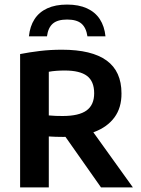

<svg xmlns="http://www.w3.org/2000/svg" viewBox="-20 -820 616 840"><path d="M68 0V-583.5Q108.5 -591.5 154.5 -597Q200.5 -602.5 251 -602.5Q381.5 -602.5 446.5 -555.2Q511.5 -508 511.5 -411.5Q512 -349 480.8 -306.5Q449.5 -264 392 -242.5Q334.5 -221 256 -221Q240 -221 224 -221.5Q208 -222 193.5 -223V0ZM422 0 229 -274.5H364.5L561.5 0ZM254 -312.5Q325.5 -312.5 358.8 -336.8Q392 -361 392 -412Q392 -464 360.8 -487.8Q329.5 -511.5 263.5 -511.5Q243.5 -511.5 226.8 -510.2Q210 -509 193.5 -506V-315Q211 -313.5 223.8 -313Q236.5 -312.5 254 -312.5ZM106.5 -661Q111 -705 131 -736Q151 -767 186.8 -783.5Q222.5 -800 273.5 -800Q324.5 -800 360.5 -783.5Q396.5 -767 416.8 -736Q437 -705 441.5 -661H362.5Q357 -699 336.2 -716.8Q315.5 -734.5 273.5 -734.5Q232 -734.5 211.2 -716.8Q190.5 -699 185.5 -661Z"/></svg>

Font: Encode Sans SC SemiCondensed SemiBold
Style: Regular
Weight: 600
Width: 4
Designer: Multiple Designers
Foundry: Impallari Type
Version: Version 3.002